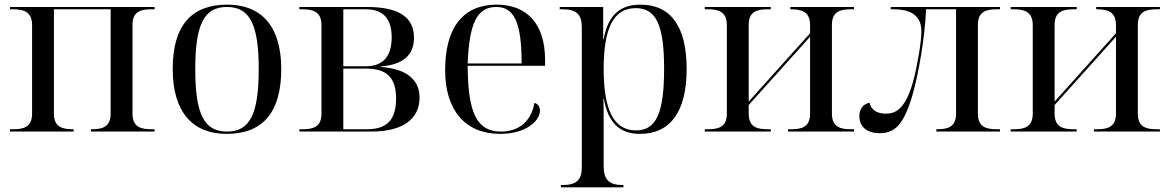

<svg xmlns="http://www.w3.org/2000/svg" viewBox="-20 -566 5033 826"><path d="M23 0H297V-10H294C250 -10 212 -18 212 -77V-526H456V-77C456 -18 418 -10 374 -10H371V0H645V-10H632C588 -10 550 -18 550 -77V-459C550 -518 588 -526 632 -526H645V-536H23V-526H36C80 -526 118 -517 118 -458V-77C118 -18 80 -10 36 -10H23Z M955 10C1109 10 1190 -81 1190 -269C1190 -456 1102 -546 958 -546C803 -546 723 -456 723 -269C723 -81 811 10 955 10ZM957 0C858 0 820 -75 820 -269C820 -461 858 -536 956 -536C1055 -536 1093 -461 1093 -269C1093 -75 1055 0 957 0Z M1268 0H1578C1718 0 1785 -58 1785 -146C1785 -221 1732 -270 1618 -278V-280C1715 -288 1761 -329 1761 -404C1761 -490 1699 -536 1559 -536H1268V-526H1281C1325 -526 1363 -517 1363 -458V-77C1363 -18 1325 -10 1281 -10H1268ZM1554 -281H1457V-526H1554C1636 -526 1665 -477 1665 -405C1665 -332 1635 -281 1554 -281ZM1559 -10H1457V-271H1553C1637 -271 1684 -239 1684 -142C1684 -54 1648 -10 1559 -10Z M2132 10C2247 10 2303 -49 2303 -90C2303 -105 2295 -120 2279 -123C2265 -42 2210 0 2135 0C2032 0 1993 -79 1992 -283H2325V-307C2325 -465 2246 -546 2117 -546C1975 -546 1895 -451 1895 -264C1895 -91 1982 10 2132 10ZM2224 -293H1992C1999 -468 2033 -536 2115 -536C2193 -536 2224 -468 2224 -293Z M2393 240H2662V230H2659C2600 230 2577 207 2577 148V-41C2577 -74 2577 -108 2576 -141H2578C2596 -38 2646 10 2733 10C2864 10 2934 -86 2934 -269C2934 -452 2866 -546 2735 -546C2645 -546 2595 -498 2577 -397H2575V-536H2388V-526H2401C2460 -526 2483 -504 2483 -448V153C2483 208 2460 230 2401 230H2393ZM2716 -5C2622 -5 2577 -90 2577 -269C2577 -442 2618 -531 2715 -531C2803 -531 2837 -458 2837 -270C2837 -79 2803 -5 2716 -5Z M3012 0H3296V-10H3283C3239 -10 3201 -18 3201 -77V-114L3465 -408V-77C3465 -18 3427 -10 3383 -10H3370V0H3654V-10H3641C3597 -10 3559 -18 3559 -77V-459C3559 -518 3597 -526 3641 -526H3654V-536H3380V-526H3383C3427 -526 3465 -517 3465 -458V-423L3201 -129V-459C3201 -518 3239 -526 3283 -526H3296V-536H3012V-526H3025C3069 -526 3107 -517 3107 -458V-77C3107 -18 3069 -10 3025 -10H3012Z M3765 7C3831 7 3869 -33 3905 -155C3931 -244 3959 -403 3964 -526H4093V-77C4093 -18 4055 -10 4011 -10H4008V0H4282V-10H4269C4225 -10 4187 -18 4187 -77V-459C4187 -518 4225 -526 4269 -526H4282V-536H3812V-526H3825C3869 -526 3944 -517 3944 -432C3944 -382 3924 -273 3909 -218C3875 -93 3830 -77 3791 -77C3751 -77 3727 -95 3721 -124C3694 -119 3677 -98 3677 -66C3677 -22 3708 7 3765 7Z M4328 0H4612V-10H4599C4555 -10 4517 -18 4517 -77V-114L4781 -408V-77C4781 -18 4743 -10 4699 -10H4686V0H4970V-10H4957C4913 -10 4875 -18 4875 -77V-459C4875 -518 4913 -526 4957 -526H4970V-536H4696V-526H4699C4743 -526 4781 -517 4781 -458V-423L4517 -129V-459C4517 -518 4555 -526 4599 -526H4612V-536H4328V-526H4341C4385 -526 4423 -517 4423 -458V-77C4423 -18 4385 -10 4341 -10H4328Z"/></svg>

Font: Noto Serif Display
Style: Regular
Weight: 400
Designer: Monotype Design Team
Foundry: Monotype Imaging Inc.
Version: Version 2.009